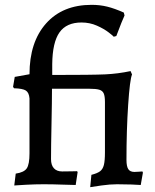

<svg xmlns="http://www.w3.org/2000/svg" viewBox="-20 -762 642 794"><path d="M358 -39Q382 -45 393.5 -53.5Q405 -62 409.5 -79.5Q414 -97 414 -132V-340Q414 -364 409 -375.5Q404 -387 390.5 -391Q377 -395 349 -395H195Q195 -346 193 -250Q191 -152 191 -104Q191 -79 203 -66Q215 -53 237 -53Q261 -53 277.5 -53.5Q294 -54 299 -54L301 -50L293 3Q278 3 238 1.5Q198 0 160 0Q126 0 88 2Q50 4 39 5L45 -44Q79 -49 90.5 -65.5Q102 -82 102 -128V-355Q100 -379 87 -387.5Q74 -396 38 -397L34 -403L41 -444L102 -455Q102 -588 170.5 -665Q239 -742 359 -742Q393 -742 423.5 -734.5Q454 -727 492 -710L495 -698Q492 -692 482 -667.5Q472 -643 461 -613L450 -610Q450 -612 430 -627.5Q410 -643 380.5 -656Q351 -669 317 -669Q255 -669 226 -628Q197 -587 196 -497V-452Q363 -452 415.5 -454.5Q468 -457 520 -468L526 -454Q517 -433 510 -328.5Q503 -224 503 -101Q503 -74 510.5 -62.5Q518 -51 536 -51Q546 -51 555.5 -52Q565 -53 569 -53L571 -48L562 3Q552 2 523.5 1Q495 0 464 0Q435 0 399.5 5Q364 10 353 12Z"/></svg>

Font: Alegreya Medium
Style: Regular
Weight: 500
Designer: Juan Pablo del Peral
Foundry: Huerta Tipografica
Version: Version 2.007; ttfautohint (v1.6)